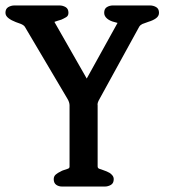

<svg xmlns="http://www.w3.org/2000/svg" viewBox="-33 -684 661 704"><path d="M398 -600 387 -603Q370 -607 359.5 -616Q349 -625 349 -637Q349 -652 359 -658Q369 -664 381 -664H517Q529 -664 539.5 -658Q550 -652 550 -637Q550 -625 539 -617Q528 -609 511 -604Q506 -602 500 -600Q494 -598 489 -596Q481 -592 478 -587L333 -323Q327 -313 325.5 -307Q324 -301 325 -298V-74Q325 -67 331.5 -65Q338 -63 346 -60Q352 -58 358 -55.5Q364 -53 369 -50Q374 -47 379 -41Q384 -35 384 -27Q384 -12 373.5 -6Q363 0 351 0H195Q182 0 173 -6.5Q164 -13 164 -27Q164 -38 172 -44.5Q180 -51 189 -55Q192 -57 194.5 -58Q197 -59 200 -60Q208 -63 215 -65Q222 -67 222 -73V-298Q222 -303 220 -309.5Q218 -316 213 -324L58 -586Q54 -592 43 -596.5Q32 -601 25 -603Q9 -609 -2 -617.5Q-13 -626 -13 -637Q-13 -652 -2.5 -658Q8 -664 20 -664H185Q197 -664 207.5 -658Q218 -652 218 -637Q218 -626 209.5 -621Q201 -616 192 -612Q184 -610 179 -608L167 -604Q167 -602 168 -601L285 -396Z"/></svg>

Font: Jura
Style: Bold
Weight: 700
Designer: Ed Merritt
Foundry: Ten by Twenty
Version: Version 1.007